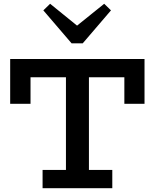

<svg xmlns="http://www.w3.org/2000/svg" viewBox="-20 -999 822 1019"><path d="M34 -448V-686H747V-448H640V-589H142V-448ZM206 0V-97H576V0ZM330 -62V-632H452V-62ZM533 -979 569 -944 419 -769H360L210 -944L246 -979L389 -863Z"/></svg>

Font: BioRhyme SemiBold
Style: Regular
Weight: 600
Designer: Aoife Mooney
Foundry: Aoife Mooney Type
Version: Version 1.600;gftools[0.9.33]